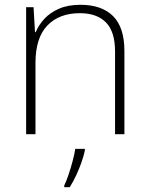

<svg xmlns="http://www.w3.org/2000/svg" viewBox="-20 -560 622 801"><path d="M89 0V-530H120L126 -426H129Q142 -457 166 -482.5Q190 -508 227 -524Q264 -540 316 -540Q404 -540 451.5 -493Q499 -446 499 -347V0H460V-345Q460 -428 422 -466.5Q384 -505 313 -505Q227 -505 177.5 -453.5Q128 -402 128 -297V0ZM334 68Q329 92 319.5 118.5Q310 145 298 171Q286 197 271 221H248V214Q256 198 265.5 170Q275 142 283 112Q291 82 294 61H334Z"/></svg>

Font: Noto Sans Symbols ExtraLight
Style: Regular
Weight: 250
Version: Version 2.002